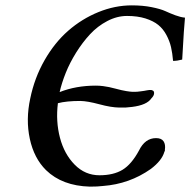

<svg xmlns="http://www.w3.org/2000/svg" viewBox="-20 -678 703 709"><path d="M347.2 -30.8Q398.9 -30.8 432.4 -51Q465.8 -71.3 493.2 -122.1Q515.6 -168 556.2 -168Q576.2 -168 584 -156.2Q591.8 -144.5 588.9 -125V-121.1L586.9 -117.2Q578.1 -85.4 537.1 -54.2Q458 1.5 359.9 8.8Q340.8 11.2 312 11.2Q209.5 8.3 149.9 -49.8Q105.5 -93.8 90.1 -165.3Q74.7 -236.8 91.8 -314.9Q107.4 -390.6 144.5 -455.6Q181.6 -520.5 231.9 -564.5Q282.2 -608.4 343.3 -633.3Q404.3 -658.2 466.8 -658.2Q507.3 -658.2 540 -651.6Q572.8 -645 590.3 -637Q607.9 -628.9 627.4 -621.6Q647 -614.3 663.1 -612.8Q659.7 -582.5 652.8 -458Q634.3 -453.1 619.1 -453.1Q616.7 -481.4 611.6 -503.9Q606.4 -526.4 594.5 -548.8Q582.5 -571.3 564.5 -585.9Q546.4 -600.6 517.1 -609.9Q487.8 -619.1 449.2 -619.1Q412.1 -619.1 376.2 -600.3Q340.3 -581.5 312.5 -551.5Q284.7 -521.5 261.2 -483.9Q237.8 -446.3 222.9 -409.2Q208 -372.1 200.2 -337.9Q260.3 -361.8 334 -361.8Q346.7 -361.8 360.4 -360.1Q374 -358.4 382.8 -356.4Q391.6 -354.5 406.7 -350.6Q421.9 -346.7 428.2 -345.2Q448.7 -340.8 459 -339.8Q464.8 -338.9 478 -338.9Q486.3 -338.9 500 -340.8Q505.4 -341.3 512.2 -342.5Q519 -343.8 523.2 -344.5Q527.3 -345.2 531.5 -345.7Q535.6 -346.2 538.6 -345.7Q541.5 -345.2 543 -344.2Q550.3 -341.8 548.8 -331.1Q547.4 -323.2 539.1 -314.9Q522.5 -290 467.8 -283.2Q440.9 -279.8 426.8 -280.8H420.9Q390.1 -281.2 346.7 -293Q303.2 -304.7 276.9 -305.2Q225.1 -305.2 193.8 -296.9Q185.5 -230 201.4 -169.4Q217.3 -108.9 255.9 -69.8Q294.4 -30.8 347.2 -30.8Z"/></svg>

Font: Common Serif Medium
Style: Italic
Weight: 500
Italic angle: -12°
Designer: Philipp H. Poll, Khaled Hosny
Foundry: Stefan Peev, Context Ltd.
Version: Version 1.026